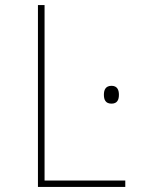

<svg xmlns="http://www.w3.org/2000/svg" viewBox="-20 -734 603 754"><path d="M129 0H472V-25H155V-714H129ZM418 -327C441 -327 447 -343 447 -362C447 -380 441 -397 418 -397C394 -397 388 -380 388 -362C388 -343 394 -327 418 -327Z"/></svg>

Font: Noto Sans Mono SemiCondensed Thin
Style: Regular
Weight: 100
Width: 4
Designer: Monotype Design Team
Foundry: Monotype Imaging Inc.
Version: Version 2.014